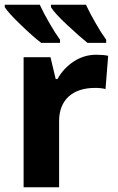

<svg xmlns="http://www.w3.org/2000/svg" viewBox="-21 -786 495 806"><path d="M424.8 -606V-619.1C411.6 -637.2 396.5 -660.6 380.4 -689C364.3 -716.8 350.6 -742.7 339.8 -766.1H192.9V-755.9C204.1 -737.8 227.1 -712.4 262.7 -679.7C298.3 -646.5 326.2 -622.1 346.2 -606ZM231 -606V-619.1C217.8 -637.2 202.6 -660.6 186.5 -689C170.4 -716.8 156.7 -742.7 146 -766.1H-1V-755.9C9.3 -739.7 31.2 -715.3 65.4 -682.6C99.1 -649.9 127.9 -624.5 151.9 -606ZM382.8 -556.2C349.1 -556.2 317.9 -546.9 289.1 -528.3C260.3 -509.3 237.3 -484.9 220.2 -454.1H212.9L190.9 -545.9H78.1V0H227.1V-277.8C227.1 -365.7 282.7 -417 377.9 -417C395 -417 409.7 -415.5 421.9 -412.1L433.1 -551.8C419.9 -554.7 402.8 -556.2 382.8 -556.2Z"/></svg>

Font: Noto Reveo Sans
Style: Bold
Weight: 700
Designer: Monotype Design team
Foundry: Monotype Imaging Inc.
Version: Version 1.04